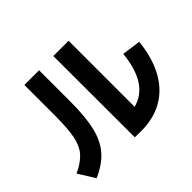

<svg xmlns="http://www.w3.org/2000/svg" viewBox="-155 -942 1173 1173"><g transform="rotate(-45 432.0 -355.5)"><path d="M419.9 -712.9H551.8V-142.1Q630.4 -163.1 674.8 -231.7Q719.2 -300.3 731.4 -419.9L852.5 -403.3Q839.4 -277.3 791.3 -189Q743.2 -100.6 663.1 -54.7Q583 -8.8 474.6 -8.8L420.9 -9.8ZM169.9 -450.2V-712.9H296.9V-440.4Q296.9 -308.6 276.4 -224.6Q255.9 -140.6 208.7 -87.2Q161.6 -33.7 79.1 2L12.7 -104.5Q78.6 -135.7 111.6 -173.3Q144.5 -210.9 157.2 -273.7Q169.9 -336.4 169.9 -450.2Z"/></g></svg>

Font: Pretendard GOV
Style: Bold
Weight: 700
Designer: Base glyphs from Inter by Rasmus Andersson; Hangeul glyphs from Noto Sans CJK(Source Han Sans) by Jang Soo-young and Kan
Foundry: Kil Hyung-jin
Version: Version 1.309